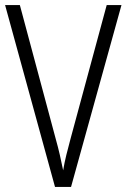

<svg xmlns="http://www.w3.org/2000/svg" viewBox="-20 -734 497 754"><path d="M457 -714 259 0H196L0 -714H58L199 -188Q208 -156 215 -125.5Q222 -95 228 -65Q233 -95 240.5 -125.5Q248 -156 257 -189L399 -714Z"/></svg>

Font: Noto Sans Devanagari UI Condensed Light
Style: Regular
Weight: 300
Width: 3
Designer: Jelle Bosma - Monotype Design Team
Foundry: Monotype Imaging Inc.
Version: Version 2.004; ttfautohint (v1.8.4.7-5d5b)